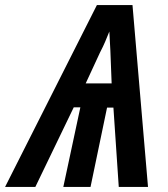

<svg xmlns="http://www.w3.org/2000/svg" viewBox="-82 -735 661 755"><path d="M-62 0 299 -715H439L500 0H385L364 -312H339L274 0H167L234 -313H208L57 0ZM255 -407H357L352 -536Q351 -553 350 -573Q349 -593 348 -611Q339 -589 331.5 -571Q324 -553 311 -528Z"/></svg>

Font: Noto Sans Condensed SemiBold
Style: Italic
Weight: 600
Width: 3
Italic angle: -12°
Designer: Monotype Design Team
Foundry: Monotype Imaging Inc.
Version: Version 2.013; ttfautohint (v1.8.4.7-5d5b)